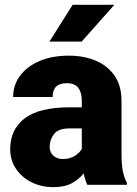

<svg xmlns="http://www.w3.org/2000/svg" viewBox="-20 -770 571 800"><path d="M343.8 0Q334.5 -19 328.6 -47.4Q309.6 -23.4 279.5 -6.8Q249.5 9.8 201.7 9.8Q152.8 9.8 112.1 -10.3Q71.3 -30.3 46.9 -66.2Q22.5 -102.1 22.5 -148.9Q22.5 -230.5 82.5 -276.6Q142.6 -322.8 270 -322.8H320.8V-350.6Q320.8 -383.8 306.4 -403.6Q292 -423.3 257.8 -423.3Q199.2 -423.3 199.2 -365.7H34.7Q34.7 -415 63.2 -453.9Q91.8 -492.7 144 -515.4Q196.3 -538.1 266.6 -538.1Q329.6 -538.1 379.2 -517.1Q428.7 -496.1 457.5 -454.3Q486.3 -412.6 486.3 -349.6V-133.3Q486.3 -81.5 492.2 -54.9Q498 -28.3 508.8 -8.3V0ZM240.7 -107.4Q271 -107.4 291.5 -120.4Q312 -133.3 320.8 -149.4V-234.9H269Q223.1 -234.9 205.1 -211.4Q187 -188 187 -157.7Q187 -135.3 202.4 -121.3Q217.8 -107.4 240.7 -107.4ZM186 -596.7 282.7 -750H456.5L320.3 -596.7Z"/></svg>

Font: Vazirmatn UI FD Black
Style: Regular
Weight: 900
Designer: Saber Rastikerdar
Foundry: Saber Rastikerdar
Version: Version 33.003